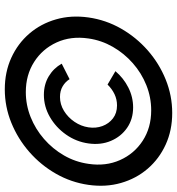

<svg xmlns="http://www.w3.org/2000/svg" viewBox="10 -740 721 781"><g transform="rotate(-90 370.5 -349.5)"><path d="M301.5 -9.5Q231 -9.5 173 -36Q115 -62.5 74.8 -109.2Q34.5 -156 16.8 -217.8Q-1 -279.5 9 -350Q19 -420.5 54.2 -482.2Q89.5 -544 143 -590.8Q196.5 -637.5 261.8 -664Q327 -690.5 397.5 -690.5Q468 -690.5 526 -664Q584 -637.5 624.2 -590.8Q664.5 -544 682.2 -482.2Q700 -420.5 690 -350Q680 -279.5 644.8 -217.8Q609.5 -156 556.2 -109.2Q503 -62.5 437.5 -36Q372 -9.5 301.5 -9.5ZM94.5 -350Q84 -280 109.8 -222Q135.5 -164 188.5 -129.5Q241.5 -95 312 -95Q365.5 -95 414.8 -114.8Q464 -134.5 504 -169.8Q544 -205 570.5 -251.2Q597 -297.5 604.5 -350Q615 -421.5 588.5 -479.5Q562 -537.5 509 -571.2Q456 -605 386.5 -605Q334 -605 285 -585.5Q236 -566 195.8 -531Q155.5 -496 128.8 -449.8Q102 -403.5 94.5 -350ZM177.5 -350Q184.5 -400 213.5 -441.2Q242.5 -482.5 285 -507Q327.5 -531.5 375 -531.5Q417.5 -531.5 450.5 -511.8Q483.5 -492 502 -459L439 -427Q428 -444.5 409.8 -455.2Q391.5 -466 366.5 -466Q336.5 -466 310 -449.8Q283.5 -433.5 265.5 -407Q247.5 -380.5 243 -350Q238.5 -320 248.2 -293.5Q258 -267 279.5 -250.5Q301 -234 332 -234Q356.5 -234 378 -244.2Q399.5 -254.5 417 -272.5L471.5 -240.5Q443.5 -207.5 405 -188Q366.5 -168.5 324 -168.5Q276.5 -168.5 241 -193Q205.5 -217.5 188 -258.8Q170.5 -300 177.5 -350Z"/></g></svg>

Font: Urbanist
Style: Bold Italic
Weight: 700
Italic angle: -8°
Designer: Corey Hu
Foundry: Corey Hu
Version: Version 1.330; ttfautohint (v1.8.4.7-5d5b)